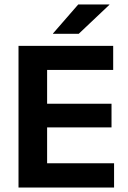

<svg xmlns="http://www.w3.org/2000/svg" viewBox="-20 -846 578 866"><path d="M192.5 0H63.5V-639H192.5ZM494.5 0H102V-109.5H494.5ZM483 -271.5H138.5V-378H483ZM490.5 -530.5H101.5V-639H490.5ZM219 -695 333 -826H473.5V-824.5L335 -693.5H219Z"/></svg>

Font: Anek Devanagari Medium SemiBold
Style: Regular
Weight: 600
Version: Version 1.003